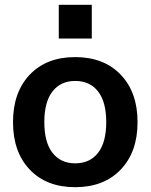

<svg xmlns="http://www.w3.org/2000/svg" viewBox="-20 -767 625 797"><path d="M224 -607V-747H361V-607ZM103.5 -457Q173 -530 292 -530Q411 -530 481 -457Q551 -384 551 -260Q551 -136 481 -63Q411 10 292 10Q173 10 103.5 -63Q34 -136 34 -260Q34 -384 103.5 -457ZM292 -89Q353 -89 387 -132.5Q421 -176 421 -260Q421 -344 387 -387.5Q353 -431 292 -431Q232 -431 198 -387.5Q164 -344 164 -260Q164 -176 198 -132.5Q232 -89 292 -89Z"/></svg>

Font: Mplus 1p Bold
Style: Bold
Weight: 700
Version: Version 1.061